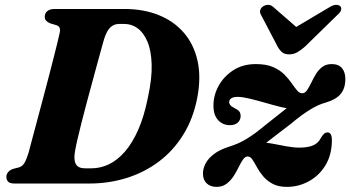

<svg xmlns="http://www.w3.org/2000/svg" viewBox="-20 -736 1405 770"><path d="M5.5 -27Q5.5 -37.5 12.8 -46Q20 -54.5 32 -58.5L57 -65Q65.5 -68 71.2 -73.5Q77 -79 82.5 -91Q88 -103 95 -125Q100.5 -146.5 109.5 -179.8Q118.5 -213 129.2 -253.5Q140 -294 151.5 -337.2Q163 -380.5 174 -422.5Q185 -464.5 194.2 -500.8Q203.5 -537 210 -563.8Q216.5 -590.5 219 -602.5Q222.5 -617 219 -624.8Q215.5 -632.5 204.5 -635.5L181 -642.5Q170.5 -647 165 -653Q159.5 -659 159.5 -668.5Q159.5 -683 169.8 -691.5Q180 -700 199.5 -700H479Q555.5 -700 616.5 -675.5Q677.5 -651 717.5 -604.5Q757.5 -558 772.2 -492.2Q787 -426.5 771 -343.5Q755 -260.5 715.2 -196.2Q675.5 -132 617.8 -88.5Q560 -45 488.8 -22.5Q417.5 0 338 0H39Q19 0 12.2 -7.8Q5.5 -15.5 5.5 -27ZM347 -61Q383 -61 417 -77.2Q451 -93.5 481 -128Q511 -162.5 534.8 -216.5Q558.5 -270.5 573.5 -346.5Q590 -422.5 588.2 -478Q586.5 -533.5 571.2 -569.2Q556 -605 532 -622.5Q508 -640 479 -640H458Q437 -640 422.5 -626.2Q408 -612.5 397.5 -579.5Q393.5 -566 386.2 -539.2Q379 -512.5 369.2 -477.2Q359.5 -442 348.8 -402.2Q338 -362.5 327.2 -322Q316.5 -281.5 307 -244.5Q297.5 -207.5 290.8 -177.8Q284 -148 281 -130.5Q274.5 -95 284.2 -78Q294 -61 320 -61ZM1020.5 -142.5Q1031 -151 1047.2 -163.2Q1063.5 -175.5 1088.2 -194.8Q1113 -214 1148.5 -241Q1171 -260 1190 -273.8Q1209 -287.5 1225 -297.2Q1241 -307 1256 -313.8Q1271 -320.5 1286 -324.5Q1328 -337 1346.5 -359.5Q1365 -382 1365 -419.5Q1365 -446 1351.8 -462.5Q1338.5 -479 1310 -479Q1287 -479 1271.8 -467Q1256.5 -455 1246.2 -437.8Q1236 -420.5 1227.8 -403.2Q1219.5 -386 1211.2 -374Q1203 -362 1192.5 -362Q1180.5 -362 1170.8 -374Q1161 -386 1149 -403.2Q1137 -420.5 1119.8 -437.8Q1102.5 -455 1075.2 -467Q1048 -479 1006 -479Q953.5 -479 915.5 -454.2Q877.5 -429.5 856.8 -391.8Q836 -354 836 -312.5Q836 -274.5 854.8 -254.2Q873.5 -234 902.5 -234Q922 -234 933.5 -244.2Q945 -254.5 945 -271Q945 -281.5 940 -288.5Q935 -295.5 921.5 -302Q908.5 -308.5 903.8 -314.2Q899 -320 899 -326Q899 -336 907.5 -341.8Q916 -347.5 933.5 -347.5Q951.5 -347.5 980.8 -340.5Q1010 -333.5 1042.8 -324Q1075.5 -314.5 1105 -307.2Q1134.5 -300 1153.5 -300L1157 -325Q1151 -319 1135.8 -306.8Q1120.5 -294.5 1096.2 -275.5Q1072 -256.5 1040 -231Q1021 -215 1003.5 -202.2Q986 -189.5 969.2 -179.2Q952.5 -169 935 -161.2Q917.5 -153.5 898 -147.5Q860.5 -135.5 837.8 -118Q815 -100.5 804.5 -80.5Q794 -60.5 794 -40Q794 -14.5 809 -0.5Q824 13.5 848.5 13.5Q872 13.5 888.5 1Q905 -11.5 916.8 -29.5Q928.5 -47.5 937.2 -65.8Q946 -84 954.5 -96.2Q963 -108.5 973.5 -108.5Q984 -108.5 992.2 -96.2Q1000.5 -84 1010.2 -65.8Q1020 -47.5 1035 -29.5Q1050 -11.5 1073 1Q1096 13.5 1130.5 13.5Q1177 13.5 1218.2 -8.8Q1259.5 -31 1285 -72.8Q1310.5 -114.5 1311 -172.5Q1311 -190.5 1306.2 -197.8Q1301.5 -205 1293.5 -205Q1286.5 -205 1281 -200.8Q1275.5 -196.5 1267.5 -184Q1258 -163.5 1237.5 -153.8Q1217 -144 1181 -144Q1158 -144 1129 -149.2Q1100 -154.5 1073 -159.8Q1046 -165 1028.5 -165ZM1200 -600 1076.5 -707.5Q1067 -716.5 1055.5 -716.5Q1044 -716.5 1034.5 -710Q1027 -705 1023.8 -695.8Q1020.5 -686.5 1027.5 -675L1093.5 -549Q1102 -534 1112 -526Q1122 -518 1139.5 -518Q1157 -518 1171.5 -526Q1186 -534 1203 -549L1332 -675Q1345.5 -686.5 1347.8 -695.8Q1350 -705 1345.5 -710Q1340 -716.5 1328.2 -716.5Q1316.5 -716.5 1302 -707.5L1121 -600Z"/></svg>

Font: Fraunces
Style: Bold Italic
Weight: 700
Italic angle: -16°
Version: Version 1.000;[b76b70a41]